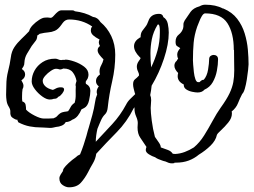

<svg xmlns="http://www.w3.org/2000/svg" viewBox="-20 -677 1082 818"><path d="M274 121Q261 121 247 111.5Q233 102 233 83Q233 75 238.5 66.5Q244 58 248 52L250 49Q249 50 248 50Q247 50 249 46Q251 42 252 40Q258 31 272.5 17.5Q287 4 303 -7Q307 -11 310.5 -13.5Q314 -16 317 -17L321 -19Q329 -38 336 -59Q343 -80 348 -97.5Q353 -115 354 -120L358 -133Q366 -160 373.5 -187.5Q381 -215 385 -242Q387 -259 394 -275Q392 -281 392 -285Q392 -292 394.5 -298Q397 -304 401 -309Q389 -318 389 -331Q389 -341 394 -348Q399 -355 406 -360Q405 -363 404.5 -366Q404 -369 404 -372Q404 -386 411 -398.5Q418 -411 421 -424L420 -425Q410 -435 403 -444.5Q396 -454 396 -463Q396 -474 406 -481Q401 -489 401 -496Q401 -502 404 -509L400 -511Q388 -517 377.5 -526Q367 -535 367 -547Q367 -551 368 -555.5Q369 -560 373 -564Q330 -594 274 -594Q258 -594 247 -579L242 -572Q228 -552 214 -546Q200 -540 185 -539Q170 -538 149 -533Q145 -529 139 -526Q138 -511 133 -504.5Q128 -498 115 -481Q105 -465 95 -448Q85 -431 84 -411Q84 -401 80 -394Q76 -387 73 -383Q87 -374 87 -360Q87 -346 74 -337L71 -335Q75 -328 77.5 -322.5Q80 -317 80 -311Q80 -304 76 -297Q75 -291 74.5 -283.5Q74 -276 74 -268Q74 -262 74 -256Q74 -250 75 -245Q87 -241 89 -231Q91 -221 91 -210Q103 -197 127.5 -184.5Q152 -172 166 -172Q177 -172 187.5 -172Q198 -172 208 -173Q219 -177 223.5 -182.5Q228 -188 236 -194Q244 -200 264 -202Q266 -203 270 -203Q276 -211 281 -221Q286 -231 298 -239Q303 -256 302.5 -275Q302 -294 303 -309Q302 -311 302 -315Q302 -319 303.5 -323.5Q305 -328 306 -332Q302 -354 289.5 -369.5Q277 -385 251 -385H250Q247 -384 243.5 -382.5Q240 -381 235 -381Q234 -381 229.5 -382.5Q225 -384 218 -384Q210 -384 196.5 -375Q183 -366 172.5 -354Q162 -342 162 -333Q162 -320 173 -309.5Q184 -299 205 -294Q211 -296 217 -299.5Q223 -303 229 -304Q232 -305 235 -305Q238 -305 240 -305Q253 -305 253 -296Q253 -289 245.5 -279Q238 -269 230 -265H228Q224 -256 210 -256H209Q202 -253 192 -253Q178 -253 160 -266Q142 -279 128.5 -297Q115 -315 115 -330Q115 -354 127 -376Q139 -398 161.5 -412.5Q184 -427 215 -427Q222 -427 228 -424Q234 -421 241 -421Q244 -422 252 -422H256L259 -423Q273 -423 296.5 -415Q320 -407 338.5 -393Q357 -379 357 -359Q357 -356 356.5 -353Q356 -350 355 -347Q354 -342 350.5 -337.5Q347 -333 345 -328Q345 -323 346 -320Q365 -310 365 -290Q365 -274 359.5 -249.5Q354 -225 339 -217Q332 -213 327 -211Q321 -196 311.5 -184Q302 -172 288 -167Q275 -157 260 -157Q255 -147 243.5 -142Q232 -137 218 -136Q213 -135 207 -133.5Q201 -132 193 -132Q185 -132 176.5 -133Q168 -134 157 -134H155Q130 -134 106.5 -138.5Q83 -143 58 -156L52 -170Q52 -167 51 -166Q30 -175 26.5 -183Q23 -191 24 -200.5Q25 -210 17 -223Q10 -234 8 -248Q6 -262 6 -273Q6 -284 6.5 -295.5Q7 -307 7 -314Q7 -345 14.5 -374Q22 -403 26 -432Q29 -458 41.5 -476.5Q54 -495 71 -511Q88 -527 104 -544Q107 -557 119.5 -570Q132 -583 147 -592.5Q162 -602 172 -602Q183 -603 187.5 -602Q192 -601 195 -601Q199 -601 202.5 -603.5Q206 -606 213 -614Q218 -620 226 -626.5Q234 -633 242 -633H288Q292 -633 294.5 -632Q297 -631 299 -629Q342 -624 376 -605Q396 -603 408 -583Q437 -559 454 -523.5Q471 -488 471 -444Q471 -387 458 -331Q445 -275 439 -219Q437 -199 427.5 -190Q418 -181 411 -166Q407 -157 403 -147.5Q399 -138 395 -128Q392 -115 390 -100.5Q388 -86 388 -73Q423 -110 458 -148Q493 -186 517 -231Q524 -245 535 -255.5Q546 -266 556 -276L554 -282Q552 -290 549.5 -299.5Q547 -309 547 -318Q547 -333 555.5 -339.5Q564 -346 572 -355Q573 -363 568 -372.5Q563 -382 563 -394Q563 -399 565 -405Q567 -411 572 -418L575 -422L579 -429V-430L575 -434Q551 -458 551 -480Q551 -502 576 -517Q579 -518 579 -518Q579 -535 585.5 -544.5Q592 -554 599.5 -563Q607 -572 612 -587Q622 -618 658 -618Q673 -618 676 -604Q691 -595 695 -575.5Q699 -556 699 -538Q699 -489 678.5 -427Q658 -365 626 -312Q624 -291 620 -272Q624 -263 624 -250Q624 -242 623 -233.5Q622 -225 622 -217Q622 -198 626.5 -163Q631 -128 640 -94Q649 -81 657 -69.5Q665 -58 665 -49Q682 -43 695.5 -38Q709 -33 716 -22Q720 -21 726 -21Q747 -22 767 -29.5Q787 -37 806 -49Q831 -70 850 -100.5Q869 -131 886 -162.5Q903 -194 920 -218Q946 -254 958 -279.5Q970 -305 974 -327.5Q978 -350 978 -377Q978 -394 977.5 -415.5Q977 -437 977 -464Q976 -464 976 -465Q976 -536 949 -578Q922 -620 854 -620Q847 -620 840 -608.5Q833 -597 828 -583Q823 -569 820 -563Q808 -528 805 -495Q802 -462 802 -420Q802 -416 803 -401.5Q804 -387 806 -369.5Q808 -352 812.5 -339.5Q817 -327 824 -327H830L832 -329Q841 -338 848 -337Q862 -353 866.5 -380.5Q871 -408 871 -424Q871 -434 877 -438.5Q883 -443 890 -443Q898 -443 903.5 -438.5Q909 -434 909 -424Q909 -402 904 -375.5Q899 -349 886.5 -327Q874 -305 851 -295Q841 -283 822 -283Q813 -283 798.5 -286Q784 -289 773 -296.5Q762 -304 763 -317L761 -318Q748 -325 742.5 -333.5Q737 -342 737 -352Q737 -356 737.5 -359Q738 -362 739 -366Q732 -373 727.5 -381Q723 -389 723 -397Q723 -410 733 -418Q734 -423 739 -426Q735 -435 735 -444Q735 -452 738.5 -458.5Q742 -465 748 -472Q741 -477 734.5 -480.5Q728 -484 728 -499Q728 -519 741.5 -529.5Q755 -540 760 -556Q762 -564 761.5 -572Q761 -580 767 -590Q780 -610 792 -626.5Q804 -643 830 -650Q842 -657 854 -657Q877 -657 895.5 -653Q914 -649 929 -641Q932 -641 933 -640Q969 -625 990.5 -597Q1012 -569 1022.5 -534.5Q1033 -500 1036 -465.5Q1039 -431 1039 -403Q1039 -397 1037 -378.5Q1035 -360 1031.5 -338Q1028 -316 1023 -299Q1018 -282 1012 -277Q1002 -258 994 -237.5Q986 -217 967 -202Q968 -199 968 -193Q968 -174 952.5 -155Q937 -136 921.5 -122Q906 -108 904 -102Q899 -78 877 -56.5Q855 -35 827 -18Q808 -2 784 7Q760 16 729 16H723V18Q721 18 718.5 18.5Q716 19 713 19Q705 19 698 16.5Q691 14 685 11L677 9Q675 9 671 7Q662 4 654 0.5Q646 -3 641 -7Q628 -11 614.5 -19.5Q601 -28 601 -38Q601 -42 602 -45Q603 -48 604 -51Q589 -74 577.5 -90.5Q566 -107 566 -134Q566 -139 566.5 -143.5Q567 -148 567 -153Q567 -165 560 -181Q553 -197 553 -213V-220Q552 -219 551 -217.5Q550 -216 549 -215Q521 -158 476.5 -113Q432 -68 390 -22Q387 0 376 18.5Q365 37 355 57Q342 82 324.5 101.5Q307 121 274 121ZM624 -390Q641 -425 651 -462Q661 -499 661 -538V-548Q661 -556 659.5 -564.5Q658 -573 653 -573L651 -571Q633 -541 627 -510.5Q621 -480 621 -450Q621 -420 624 -390Z"/></svg>

Font: RU Serius
Style: Regular
Weight: 400
Designer: Robert E. Leuschke
Foundry: Robert E. Leuschke
Version: Version 1.011; ttfautohint (v1.8.3)